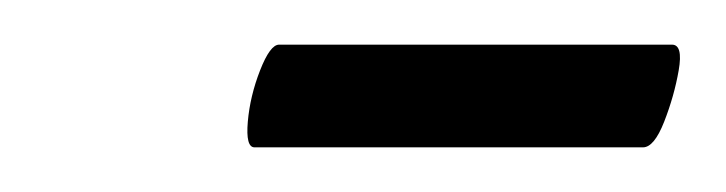

<svg xmlns="http://www.w3.org/2000/svg" viewBox="-20 -578 325 86"><path d="M94 -512Q90 -512 91 -523.5Q92 -535 96.5 -546.5Q101 -558 105 -558H281Q286 -558 284 -546.5Q282 -535 277.5 -523.5Q273 -512 268 -512Z"/></svg>

Font: Junicode Two Beta Condensed
Style: Italic
Weight: 400
Width: 3
Italic angle: -9°
Version: Version 1.053; ttfautohint (v1.8.4)